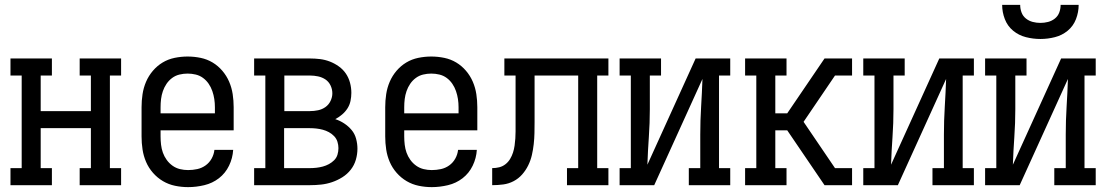

<svg xmlns="http://www.w3.org/2000/svg" viewBox="-20 -760 4540 788"><path d="M23 0V-70H69V-450H23V-520H193V-450H147V-304H353V-450H307V-520H477V-450H431V-70H477V0H307V-70H353V-234H147V-70H193V0Z M752 8Q725 8 698.5 2.5Q672 -3 649 -16.5Q626 -30 608 -50.5Q590 -71 579.5 -95.5Q569 -120 565 -146.5Q561 -173 561 -200V-320Q561 -347 565 -373.5Q569 -400 579.5 -424.5Q590 -449 607.5 -469.5Q625 -490 647.5 -503.5Q670 -517 696.5 -522.5Q723 -528 750 -528Q777 -528 803.5 -522.5Q830 -517 852.5 -503.5Q875 -490 892.5 -469.5Q910 -449 920.5 -424.5Q931 -400 935 -373.5Q939 -347 939 -320V-225H639V-200Q639 -183 641 -166Q643 -149 648.5 -133.5Q654 -118 664 -104Q674 -90 688 -80Q702 -70 718.5 -66Q735 -62 752 -62Q771 -62 789.5 -66Q808 -70 823.5 -81Q839 -92 848.5 -109Q858 -126 860 -145H937Q935 -111 920 -80Q905 -49 878.5 -28.5Q852 -8 818.5 0Q785 8 752 8ZM862 -295V-320Q862 -337 859.5 -353.5Q857 -370 851.5 -386Q846 -402 836.5 -416Q827 -430 813.5 -440Q800 -450 783.5 -454Q767 -458 750 -458Q733 -458 716.5 -454Q700 -450 686.5 -440Q673 -430 663.5 -416Q654 -402 648.5 -386Q643 -370 641 -353.5Q639 -337 639 -320V-295Z M1023 0V-70H1069V-450H1023V-520H1252Q1273 -520 1293.5 -517.5Q1314 -515 1333.5 -507.5Q1353 -500 1370.5 -487.5Q1388 -475 1399.5 -458Q1411 -441 1416.5 -420.5Q1422 -400 1422 -379Q1422 -362 1418.5 -345.5Q1415 -329 1406 -315Q1397 -301 1384 -290Q1371 -279 1356 -271Q1375 -265 1392.5 -253.5Q1410 -242 1423 -226.5Q1436 -211 1441.5 -190.5Q1447 -170 1447 -150Q1447 -127 1440.5 -104.5Q1434 -82 1419.5 -63.5Q1405 -45 1385 -32.5Q1365 -20 1343 -12.5Q1321 -5 1298 -2.5Q1275 0 1252 0ZM1147 -304H1252Q1269 -304 1285.5 -307.5Q1302 -311 1315.5 -320.5Q1329 -330 1336.5 -345.5Q1344 -361 1344 -377Q1344 -394 1336.5 -409.5Q1329 -425 1315.5 -434Q1302 -443 1285.5 -446.5Q1269 -450 1252 -450H1147ZM1146 -70H1252Q1265 -70 1278.5 -71.5Q1292 -73 1305 -76.5Q1318 -80 1330 -86.5Q1342 -93 1351.5 -102.5Q1361 -112 1365 -125Q1369 -138 1369 -152Q1369 -165 1365 -178Q1361 -191 1351.5 -201Q1342 -211 1330 -217.5Q1318 -224 1305 -227.5Q1292 -231 1278.5 -232.5Q1265 -234 1252 -234H1146Z M1752 8Q1725 8 1698.5 2.5Q1672 -3 1649 -16.5Q1626 -30 1608 -50.5Q1590 -71 1579.5 -95.5Q1569 -120 1565 -146.5Q1561 -173 1561 -200V-320Q1561 -347 1565 -373.5Q1569 -400 1579.5 -424.5Q1590 -449 1607.5 -469.5Q1625 -490 1647.5 -503.5Q1670 -517 1696.5 -522.5Q1723 -528 1750 -528Q1777 -528 1803.5 -522.5Q1830 -517 1852.5 -503.5Q1875 -490 1892.5 -469.5Q1910 -449 1920.5 -424.5Q1931 -400 1935 -373.5Q1939 -347 1939 -320V-225H1639V-200Q1639 -183 1641 -166Q1643 -149 1648.5 -133.5Q1654 -118 1664 -104Q1674 -90 1688 -80Q1702 -70 1718.5 -66Q1735 -62 1752 -62Q1771 -62 1789.5 -66Q1808 -70 1823.5 -81Q1839 -92 1848.5 -109Q1858 -126 1860 -145H1937Q1935 -111 1920 -80Q1905 -49 1878.5 -28.5Q1852 -8 1818.5 0Q1785 8 1752 8ZM1862 -295V-320Q1862 -337 1859.5 -353.5Q1857 -370 1851.5 -386Q1846 -402 1836.5 -416Q1827 -430 1813.5 -440Q1800 -450 1783.5 -454Q1767 -458 1750 -458Q1733 -458 1716.5 -454Q1700 -450 1686.5 -440Q1673 -430 1663.5 -416Q1654 -402 1648.5 -386Q1643 -370 1641 -353.5Q1639 -337 1639 -320V-295Z M2000 0V-70Q2015 -70 2029 -73.5Q2043 -77 2054.5 -86Q2066 -95 2073.5 -107.5Q2081 -120 2085.5 -134Q2090 -148 2092 -162.5Q2094 -177 2095 -191.5Q2096 -206 2096 -220.5Q2096 -235 2096 -250V-450H2050V-520H2477V-450H2431V-70H2477V0H2307V-70H2353V-450H2174V-259Q2174 -236 2173.5 -213.5Q2173 -191 2170.5 -168.5Q2168 -146 2163 -124Q2158 -102 2148 -81.5Q2138 -61 2123 -44Q2108 -27 2088 -16.5Q2068 -6 2045.5 -3Q2023 0 2000 0Z M2523 0V-70H2569V-450H2523V-520H2693V-450H2647V-312Q2647 -255 2643 -198Q2639 -141 2637 -84L2835 -520H2977V-450H2931V-70H2977V0H2807V-70H2854V-208Q2854 -265 2857.5 -322Q2861 -379 2863 -436L2665 0Z M3038 0V-70H3084V-450H3038V-520H3208V-450H3162V-295H3211L3364 -520H3477V-450H3407L3278 -260L3407 -70H3477V0H3364L3211 -225H3162V-70H3208V0Z M3523 0V-70H3569V-450H3523V-520H3693V-450H3647V-312Q3647 -255 3643 -198Q3639 -141 3637 -84L3835 -520H3977V-450H3931V-70H3977V0H3807V-70H3854V-208Q3854 -265 3857.5 -322Q3861 -379 3863 -436L3665 0Z M4023 0V-70H4069V-450H4023V-520H4193V-450H4147V-312Q4147 -255 4143 -198Q4139 -141 4137 -84L4335 -520H4477V-450H4431V-70H4477V0H4307V-70H4354V-208Q4354 -265 4357.5 -322Q4361 -379 4363 -436L4165 0ZM4250 -600Q4220 -600 4190.5 -607.5Q4161 -615 4138 -634Q4115 -653 4104 -681.5Q4093 -710 4093 -740H4167Q4167 -724 4172.5 -709Q4178 -694 4190.5 -684Q4203 -674 4218.5 -670Q4234 -666 4250 -666Q4266 -666 4281.5 -670Q4297 -674 4309.5 -684Q4322 -694 4327.5 -709Q4333 -724 4333 -740H4407Q4407 -710 4396 -681.5Q4385 -653 4362 -634Q4339 -615 4309.5 -607.5Q4280 -600 4250 -600Z"/></svg>

Font: Iosevka Curly Slab
Style: Regular
Weight: 400
Monospace: yes
Designer: Belleve Invis
Foundry: Belleve Invis
Version: Version 22.1.2; ttfautohint (v1.8.4)